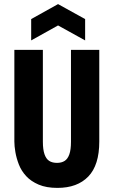

<svg xmlns="http://www.w3.org/2000/svg" viewBox="-20 -903 555 936"><path d="M260 13Q206 13 168.5 -3Q131 -19 107.5 -44.5Q84 -70 72 -101Q60 -132 55 -161.5Q50 -191 50 -213V-660H189V-212Q189 -174 197 -151Q205 -128 220 -118.5Q235 -109 258 -109Q280 -109 295 -118.5Q310 -128 318 -150.5Q326 -173 326 -212V-660H464V-213Q464 -98 410.5 -42.5Q357 13 260 13ZM132 -706V-810L263 -883L395 -810V-706L263 -779Z"/></svg>

Font: Bricolage Grotesque 24pt Condensed
Style: Bold
Weight: 700
Width: 3
Designer: Mathieu Triay
Foundry: Atelier Triay
Version: Version 1.001;gftools[0.9.33.dev8+g029e19f]